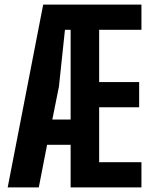

<svg xmlns="http://www.w3.org/2000/svg" viewBox="-20 -820 661 840"><path d="M13.6 0 169 -800H598.8V-689.7H413.8V-460.9H588.8V-350.6H413.8V-110.3H598.8V0H289V-186.6H186L149.7 0ZM208.9 -296.9H289V-689.7H264.2L237.8 -440.9Z"/></svg>

Font: Big Shoulders Thin
Style: Regular
Weight: 100
Designer: Patric King
Foundry: XO Type Co
Version: Version 2.002